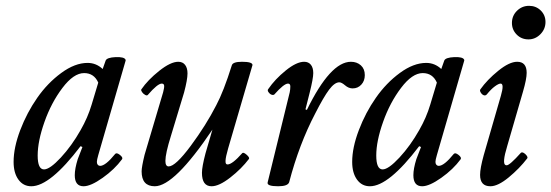

<svg xmlns="http://www.w3.org/2000/svg" viewBox="-20 -629 1901 662"><path d="M87.9 13.2Q60.1 13.2 43.5 -9.8Q26.9 -32.7 26.9 -70.8Q26.9 -120.1 49.8 -180.4Q72.8 -240.7 108.4 -291.7Q144 -342.8 191.2 -377.4Q238.3 -412.1 282.2 -412.1Q311.5 -412.1 334 -391.1L344.2 -419.9Q348.1 -430.7 378.9 -432.1Q407.7 -433.1 412.6 -423.8Q413.6 -421.9 413.1 -419.9L318.8 -94.2Q314 -77.6 314 -70.8Q314 -64.5 317.1 -60.8Q320.3 -57.1 325.2 -57.1Q343.8 -57.1 377 -98.1Q381.8 -104 393.3 -95Q404.8 -85.9 400.9 -80.1Q375 -44.9 334 -15.9Q293 13.2 268.1 13.2Q237.8 13.2 237.8 -24.9Q237.8 -47.4 248 -80.1L264.2 -122.1L257.8 -125Q152.8 13.2 87.9 13.2ZM131.8 -44.9Q151.9 -44.9 189.7 -85.7Q227.5 -126.5 257.8 -180.2Q282.7 -223.6 295.9 -268.1L318.8 -344.2Q304.2 -377 270 -377Q233.9 -377 195.3 -325.9Q156.7 -274.9 133.3 -208.5Q109.9 -142.1 109.9 -92.8Q109.9 -44.9 131.8 -44.9Z M513.7 13.2Q468.3 13.2 468.3 -38.1Q468.3 -53.2 478.5 -95.2L542.5 -311Q546.9 -327.6 545.9 -334.2Q544.9 -340.8 537.6 -340.8Q523.4 -340.8 489.7 -301.8Q486.8 -298.3 480.5 -301.8Q474.1 -305.2 469.7 -311.5Q465.3 -317.9 467.3 -320.8Q489.7 -353.5 529.1 -384.8Q568.4 -416 594.7 -416Q609.9 -416 618.2 -405.3Q626.5 -394.5 626.5 -376Q626.5 -354.5 614.7 -310.1L569.3 -160.2Q550.3 -99.6 550.3 -74.2Q550.3 -55.2 561.5 -55.2Q585 -55.2 637.7 -126.2Q690.4 -197.3 725.6 -266.1Q751 -313.5 779.3 -403.8Q782.7 -416 814.5 -416Q850.6 -416 850.6 -404.8L766.6 -117.2Q762.2 -102.1 760 -91.6Q757.8 -81.1 757.6 -74.5Q757.3 -67.9 759 -64.9Q760.7 -62 764.6 -62Q780.8 -62 815.4 -101.1Q819.3 -105 830.3 -95.5Q841.3 -85.9 838.4 -81.1Q812.5 -46.9 773.9 -16.8Q735.4 13.2 709.5 13.2Q676.3 13.2 676.3 -33.2Q676.3 -53.7 688.5 -100.1L712.4 -182.1Q581.1 13.2 513.7 13.2Z M939 13.2Q899.4 13.2 902.8 0L979 -311Q981 -320.8 981 -331.1Q981 -340.8 973.1 -340.8Q959 -340.8 925.8 -303.2Q921.9 -300.3 915.8 -302.7Q909.7 -305.2 905.5 -311.5Q901.4 -317.9 904.8 -321.8Q928.2 -356 965.3 -386Q1002.4 -416 1028.8 -416Q1043.5 -416 1051.8 -405.8Q1060.1 -395.5 1060.1 -377Q1060.1 -358.9 1047.9 -310.1L1033.2 -252L1038.1 -250Q1119.1 -416 1189.9 -416Q1210.4 -416 1224.1 -403.8Q1237.8 -391.6 1237.8 -370.1Q1237.8 -350.1 1225.8 -337.2Q1213.9 -324.2 1195.8 -324.2Q1182.1 -324.2 1169.9 -334.7Q1157.7 -345.2 1149.9 -345.2Q1133.8 -345.2 1114.7 -319.8Q1095.7 -294.4 1066.9 -237.8Q1011.2 -131.3 977.1 -1Q972.7 13.2 939 13.2Z M1255.4 13.2Q1227.5 13.2 1210.9 -9.8Q1194.3 -32.7 1194.3 -70.8Q1194.3 -120.1 1217.3 -180.4Q1240.2 -240.7 1275.9 -291.7Q1311.5 -342.8 1358.6 -377.4Q1405.8 -412.1 1449.7 -412.1Q1479 -412.1 1501.5 -391.1L1511.7 -419.9Q1515.6 -430.7 1546.4 -432.1Q1575.2 -433.1 1580.1 -423.8Q1581.1 -421.9 1580.6 -419.9L1486.3 -94.2Q1481.4 -77.6 1481.4 -70.8Q1481.4 -64.5 1484.6 -60.8Q1487.8 -57.1 1492.7 -57.1Q1511.2 -57.1 1544.4 -98.1Q1549.3 -104 1560.8 -95Q1572.3 -85.9 1568.4 -80.1Q1542.5 -44.9 1501.5 -15.9Q1460.4 13.2 1435.5 13.2Q1405.3 13.2 1405.3 -24.9Q1405.3 -47.4 1415.5 -80.1L1431.6 -122.1L1425.3 -125Q1320.3 13.2 1255.4 13.2ZM1299.3 -44.9Q1319.3 -44.9 1357.2 -85.7Q1395 -126.5 1425.3 -180.2Q1450.2 -223.6 1463.4 -268.1L1486.3 -344.2Q1471.7 -377 1437.5 -377Q1401.4 -377 1362.8 -325.9Q1324.2 -274.9 1300.8 -208.5Q1277.3 -142.1 1277.3 -92.8Q1277.3 -44.9 1299.3 -44.9Z M1802.2 -493.2Q1777.8 -493.2 1761.5 -509.8Q1745.1 -526.4 1745.1 -549.8Q1745.1 -574.7 1762.5 -591.8Q1779.8 -608.9 1804.2 -608.9Q1828.1 -608.9 1844.5 -592.8Q1860.8 -576.7 1860.8 -553.2Q1860.8 -528.8 1843.3 -511Q1825.7 -493.2 1802.2 -493.2ZM1670.9 13.2Q1635.3 13.2 1635.3 -25.9Q1635.3 -48.8 1647.9 -94.2L1707 -298.8Q1719.2 -340.8 1706.1 -340.8Q1699.2 -340.8 1686.3 -331.3Q1673.3 -321.8 1658.2 -303.2Q1653.3 -298.3 1647.5 -300.8Q1641.6 -303.2 1637.5 -310.1Q1633.3 -316.9 1636.2 -320.8Q1659.7 -354 1698 -385Q1736.3 -416 1763.2 -416Q1795.9 -416 1795.9 -377.9Q1795.9 -356.4 1783.2 -313L1729 -126Q1710 -64 1723.6 -59.6Q1725.1 -59.1 1727.1 -59.1Q1737.3 -59.1 1775.9 -102.1Q1779.3 -105 1785.2 -102.1Q1791 -99.1 1795.7 -92.8Q1800.3 -86.4 1797.9 -83Q1771 -47.9 1733.9 -17.3Q1696.8 13.2 1670.9 13.2Z"/></svg>

Font: Junicode SmCond Medium
Style: Italic
Weight: 500
Width: 4
Italic angle: -11°
Designer: Peter S. Baker
Version: Version 2.206